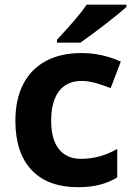

<svg xmlns="http://www.w3.org/2000/svg" viewBox="-20 -780 554 810"><path d="M44.9 -270.5Q44.9 -360.8 77.9 -424.8Q110.8 -488.8 173.3 -522.5Q235.8 -556.2 323.7 -556.2Q410.6 -556.2 489.7 -520L446.8 -408.2Q408.2 -423.3 379.9 -430.9Q351.6 -438.5 323.2 -438.5Q282.2 -438.5 252.4 -418Q224.6 -398.4 210.2 -361.3Q195.8 -324.2 195.8 -271.5Q195.8 -181.6 237.3 -141.1Q268.6 -109.9 321.8 -109.9Q402.8 -109.9 474.6 -151.9V-31.7Q408.2 9.8 310.5 9.8Q181.6 9.8 113.3 -62.7Q44.9 -135.3 44.9 -270.5ZM345.7 -760.3H513.2V-750.5Q482.4 -722.7 422.6 -676.5Q362.8 -630.4 319.3 -600.1H220.2V-612.3Q312.5 -710.4 345.7 -760.3Z"/></svg>

Font: Viking Open Sans
Style: Bold
Weight: 700
Foundry: Ascender Corporation
Version: Version 2.001